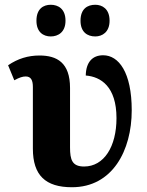

<svg xmlns="http://www.w3.org/2000/svg" viewBox="-20 -776 616 806"><path d="M380 -623C409 -623 440 -641 440 -689C440 -739 409 -756 380 -756C347 -756 318 -739 318 -689C318 -641 347 -623 380 -623ZM193 -623C224 -623 255 -641 255 -689C255 -739 224 -756 193 -756C162 -756 133 -739 133 -689C133 -641 162 -623 193 -623ZM282 10C452 10 533 -144 533 -313C533 -473 478 -544 413 -544C368 -544 341 -515 340 -459C403 -454 469 -413 469 -280C469 -161 417 -77 333 -77C283 -77 274 -105 274 -157V-407C274 -513 219 -543 146 -543C98 -543 55 -530 14 -502L40 -439C62 -451 75 -455 88 -455C110 -455 118 -439 118 -411V-152C118 -40 171 10 282 10Z"/></svg>

Font: Noto Serif Condensed ExtraBold
Style: Regular
Weight: 800
Width: 3
Designer: Monotype Design Team
Foundry: Monotype Imaging Inc.
Version: Version 2.013